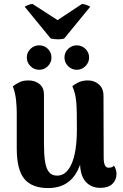

<svg xmlns="http://www.w3.org/2000/svg" viewBox="-20 -939 624 974"><path d="M426 -531Q459 -531 482 -510.5Q505 -490 505 -453L506 -140Q506 -112 512.5 -100Q519 -88 532 -88Q537 -88 545 -90Q553 -92 558 -99Q571 -79 571 -57Q571 -26 550 -6Q529 14 489 14Q442 14 414 -18Q386 -50 386 -115V-146L403 -176Q395 -116 373.5 -73.5Q352 -31 315 -8Q278 15 223 15Q143 15 104 -31Q65 -77 65 -186V-370Q65 -393 61.5 -430Q58 -467 45 -501Q59 -512 78 -521.5Q97 -531 124 -531Q158 -531 180.5 -512.5Q203 -494 203 -460V-208Q203 -156 208.5 -120Q214 -84 228.5 -66Q243 -48 270 -48Q293 -48 311 -62.5Q329 -77 342.5 -106.5Q356 -136 363 -180Q370 -224 370 -282Q370 -330 369.5 -363Q369 -396 367 -419.5Q365 -443 360.5 -462Q356 -481 347 -502Q356 -510 376.5 -520.5Q397 -531 426 -531ZM179 -585Q153 -585 134.5 -603.5Q116 -622 116 -647Q116 -673 134.5 -691Q153 -709 179 -709Q205 -709 223 -691Q241 -673 241 -647Q241 -622 223 -603.5Q205 -585 179 -585ZM369 -585Q344 -585 325.5 -603.5Q307 -622 307 -647Q307 -673 325.5 -691Q344 -709 369 -709Q395 -709 413.5 -691Q432 -673 432 -647Q432 -622 413.5 -603.5Q395 -585 369 -585ZM145 -919 272 -837 396 -919Q404 -919 420 -913.5Q436 -908 437 -904L306 -744Q300 -741 286 -740Q272 -739 257.5 -740.5Q243 -742 237 -744L106 -904Q107 -908 122 -913.5Q137 -919 145 -919Z"/></svg>

Font: Arima Thin
Style: Regular
Weight: 100
Designer: Joana Correia and Natanael Gama
Foundry: NDISCOVER
Version: Version 1.101;gftools[0.9.23]